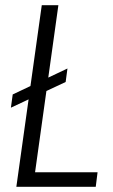

<svg xmlns="http://www.w3.org/2000/svg" viewBox="-20 -720 435 740"><path d="M100 -56H356L349 0H43L141 -700H205L109 -12ZM240 -456 233 -404 22 -305 29 -356Z"/></svg>

Font: Pathway Extreme SemiCondensed ExtraLight
Style: Italic
Weight: 250
Width: 4
Italic angle: -8°
Version: Version 1.001;gftools[0.9.26]